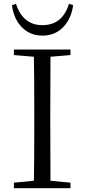

<svg xmlns="http://www.w3.org/2000/svg" viewBox="-20 -988 444 1008"><path d="M53 0V-29L158 -39Q160 -137 160 -336V-391Q160 -591 158 -690L53 -699V-728H350V-699L245 -690Q244 -592 244 -391V-337Q244 -137 245 -39L350 -29V0ZM203 -801Q135 -801 91 -849Q51 -893 43 -961L64 -968Q100 -856 203 -856Q308 -856 342 -968L364 -961Q355 -893 315 -849Q271 -801 203 -801Z"/></svg>

Font: Cactus Classical Serif
Style: Regular
Weight: 400
Designer: Henry Chan (via Glyphwiki)、田海東、宇文滿月
Foundry: Moonlit Owen
Version: Version 1.000